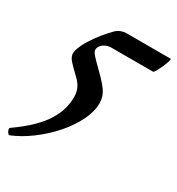

<svg xmlns="http://www.w3.org/2000/svg" viewBox="-209 -514 795 863"><g transform="rotate(30 189.0 -82.0)"><path d="M-30 248Q-34 250 -39.5 243.5Q-45 237 -47 229Q-49 221 -45 218Q9 180 44 145.5Q79 111 99 78Q119 45 127 14.5Q135 -16 135 -45Q135 -72 125.5 -91.5Q116 -111 96 -130Q65 -159 48.5 -177.5Q32 -196 32 -214Q32 -219 33 -224Q34 -229 35 -233Q44 -260 61.5 -288.5Q79 -317 100 -343Q121 -369 138 -386Q152 -401 167 -406.5Q182 -412 193 -412H424Q428 -412 424 -398.5Q420 -385 412 -367Q404 -349 396.5 -335.5Q389 -322 385 -322H170Q153 -322 139.5 -315.5Q126 -309 118.5 -299Q111 -289 111 -278Q111 -267 126 -250.5Q141 -234 179 -197Q208 -169 228 -141.5Q248 -114 248 -79Q248 -35 224 13.5Q200 62 160 107.5Q120 153 70.5 190Q21 227 -30 248Z"/></g></svg>

Font: Junicode VF
Style: Italic
Weight: 400
Italic angle: -11°
Designer: Peter S. Baker
Version: Version 2.209